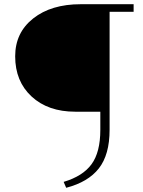

<svg xmlns="http://www.w3.org/2000/svg" viewBox="-20 -678 678 911"><path d="M614 -658V-622H500V-62Q500 56 449 121Q398 186 294 213L282 185Q373 158 414.5 101Q456 44 456 -62V-148H337Q208 -148 130 -220Q52 -292 52 -411Q52 -523 137.5 -590.5Q223 -658 363 -658Z"/></svg>

Font: EauTestInfant Light
Style: Regular
Weight: 300
Designer: Christian Thalmann (Catharsis Fonts)
Version: Version 0.001;PS 000.001;hotconv 1.0.88;makeotf.lib2.5.64775